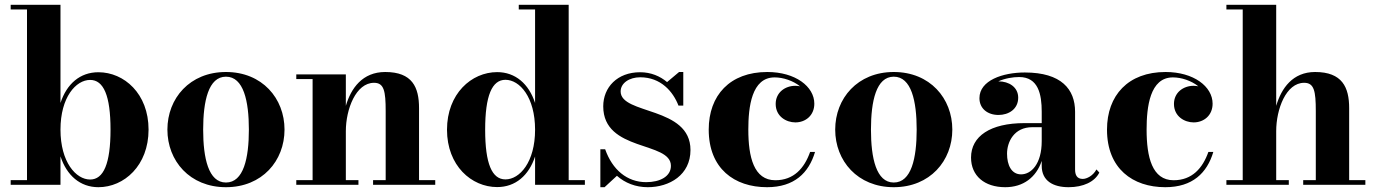

<svg xmlns="http://www.w3.org/2000/svg" viewBox="-20 -770 5733 800"><path d="M92.5 -730.5V-19.5H24.5V0H232V-118.5C258 -39 314 10 390 10C497 10 599 -80 599 -230C599 -380 497 -469 390 -469C313.5 -469 258 -420.5 232 -341V-750H24.5V-730.5ZM232 -230C232 -365 296.5 -437 355.5 -437C411.5 -437 440.5 -372 440.5 -230C440.5 -88 411.5 -22 355.5 -22C296.5 -22 232 -94.5 232 -230Z M677.5 -230C677.5 -100 770.5 10 921.5 10C1072.5 10 1165.5 -100 1165.5 -230C1165.5 -360 1072.5 -470 921.5 -470C770.5 -470 677.5 -360 677.5 -230ZM826.5 -230C826.5 -349 848.5 -450.5 921.5 -450.5C995 -450.5 1017 -349 1017 -230C1017 -111 995 -9.5 921.5 -9.5C848.5 -9.5 826.5 -111 826.5 -230Z M1214.5 -19.5V0H1473.5V-19.5H1421V-223.5C1421 -315 1463 -425 1538.5 -425C1580 -425 1587 -391 1587 -307V-19.5H1534.5V0H1793.5V-19.5H1726V-319.5C1726 -406.5 1698 -470 1585 -470C1490.5 -470 1442.5 -402.5 1421 -329V-460H1214.5V-440.5H1282.5V-19.5Z M2417 -19.5H2349.5V-750H2141.5V-730.5H2209.5V-341C2183.5 -420.5 2127.5 -469.5 2051.5 -469.5C1944.5 -469.5 1842.5 -379.5 1842.5 -229.5C1842.5 -79.5 1944.5 9.5 2051.5 9.5C2128 9.5 2183.5 -39 2209.5 -118V0H2417ZM2209.5 -229.5C2209.5 -94.5 2145.5 -22.5 2086 -22.5C2030 -22.5 2001.5 -87.5 2001.5 -229.5C2001.5 -371.5 2030 -437.5 2086 -437.5C2145.5 -437.5 2209.5 -365 2209.5 -229.5Z M2499 10 2550.5 -37.5C2584.5 -7.5 2628.5 10 2679 10C2769.5 10 2857 -41 2857 -145C2857 -327.5 2566 -291.5 2566 -389C2566 -424 2602.5 -448 2647.5 -448C2733.5 -448 2784.5 -388.5 2807 -330H2827V-470H2809.5L2759.5 -428C2730.5 -452.5 2692.5 -469 2647 -469C2552 -469 2493.5 -406 2493.5 -327C2493.5 -136.5 2775.5 -182.5 2775.5 -79C2775.5 -35 2730.5 -11 2672.5 -11C2592.5 -11 2531.5 -63 2501.5 -148H2481.5V10Z M3376 -137H3355.5C3331.5 -69 3287.5 -19 3210.5 -19C3121 -19 3098 -115.5 3098 -230C3098 -324 3111.5 -447.5 3207.5 -447.5C3243 -447.5 3284 -434 3313.5 -410.5C3307 -411.5 3300.5 -412.5 3294 -412.5C3251 -412.5 3212 -384.5 3212 -337C3212 -284.5 3256.5 -260 3294 -260C3337 -260 3373 -289.5 3373 -338C3373 -409.5 3294 -470 3177 -470C3021 -470 2933 -372.5 2933 -230C2933 -67.5 3040 10 3176 10C3289.5 10 3350 -49.5 3376 -137Z M3460 -230C3460 -100 3553 10 3704 10C3855 10 3948 -100 3948 -230C3948 -360 3855 -470 3704 -470C3553 -470 3460 -360 3460 -230ZM3609 -230C3609 -349 3631 -450.5 3704 -450.5C3777.5 -450.5 3799.5 -349 3799.5 -230C3799.5 -111 3777.5 -9.5 3704 -9.5C3631 -9.5 3609 -111 3609 -230Z M4248.5 -257C4106.5 -257 4026 -202.5 4026 -113.5C4026 -37.5 4082 10 4168.5 10C4243.5 10 4297.5 -31 4320.5 -99.5V-79C4320.5 -16.5 4368 10 4432.5 10C4493.5 10 4541.5 -12.5 4560.5 -51L4548.5 -64C4534.5 -37.5 4508 -24.5 4491.5 -24.5C4466.5 -24.5 4459.5 -42 4459.5 -64V-304.5C4459.5 -398 4402.5 -468 4250 -468C4159 -468 4061 -435.5 4061 -361C4061 -317.5 4095 -291 4140.5 -291C4183 -291 4222.5 -315.5 4222.5 -363C4222.5 -407 4184 -431 4140.5 -431C4140 -431 4140 -431 4139.5 -431C4167 -443.5 4200 -449 4226.5 -449C4306.5 -449 4320.5 -376.5 4320.5 -304.5V-257ZM4234.5 -43.5C4194.5 -43.5 4176 -82 4176 -129.5C4176 -179 4205.5 -240 4281 -240H4320.5V-182C4320.5 -86.5 4276.5 -43.5 4234.5 -43.5Z M5035.5 -137H5015C4991 -69 4947 -19 4870 -19C4780.5 -19 4757.5 -115.5 4757.5 -230C4757.5 -324 4771 -447.5 4867 -447.5C4902.5 -447.5 4943.5 -434 4973 -410.5C4966.5 -411.5 4960 -412.5 4953.5 -412.5C4910.5 -412.5 4871.5 -384.5 4871.5 -337C4871.5 -284.5 4916 -260 4953.5 -260C4996.5 -260 5032.5 -289.5 5032.5 -338C5032.5 -409.5 4953.5 -470 4836.5 -470C4680.5 -470 4592.5 -372.5 4592.5 -230C4592.5 -67.5 4699.5 10 4835.5 10C4949 10 5009.5 -49.5 5035.5 -137Z M5090 -19.5V0H5350V-19.5H5297.5V-223.5C5297.5 -315 5338.5 -425 5414 -425C5455.5 -425 5462.5 -391 5462.5 -307V-19.5H5410V0H5669V-19.5H5601.5V-319.5C5601.5 -406.5 5572.5 -470 5459.5 -470C5366.5 -470 5319 -402.5 5297.5 -329V-750H5090V-730.5H5158V-19.5Z"/></svg>

Font: Bodoni* 11pt
Style: Bold
Weight: 700
Version: Version 2.3